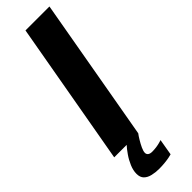

<svg xmlns="http://www.w3.org/2000/svg" viewBox="-306 -674 850 850"><g transform="rotate(-45 119.0 -249.0)"><path d="M-16 0H134.5L253.5 -675H103.5ZM88.5 177Q107.5 177 124.8 175.2Q142 173.5 154.5 170.8Q167 168 170 167L183 91Q179.5 92.5 169.2 95.2Q159 98 146.2 99.8Q133.5 101.5 121 101.5Q107.5 101.5 100.8 96.2Q94 91 94 82Q94 72 101.2 56.2Q108.5 40.5 118 24.8Q127.5 9 134.5 0H62Q50 13 35.8 33.5Q21.5 54 11.8 77Q2 100 2 121.5Q2 143.5 14 155.5Q26 167.5 46.2 172.2Q66.5 177 88.5 177Z"/></g></svg>

Font: Anybody Condensed
Style: Bold Italic
Weight: 700
Width: 3
Italic angle: -10°
Version: Version 1.113;gftools[0.9.25]